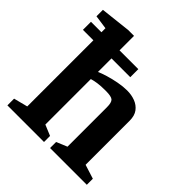

<svg xmlns="http://www.w3.org/2000/svg" viewBox="-196 -871 1012 1012"><g transform="rotate(45 310.0 -365.5)"><path d="M15 0V-50L93 -70V-653L15 -664V-712L184 -731H228V-462Q245 -470 276 -479.5Q307 -489 342 -495.5Q377 -502 406 -502Q439 -502 466.5 -491.5Q494 -481 511 -458.5Q528 -436 528 -398V-70L607 -45V0H333V-45L393 -70V-364Q393 -399 381 -410Q369 -421 328 -421Q290 -421 267 -417.5Q244 -414 228 -409V-70L288 -45V0ZM15 -563V-623H368V-563Z"/></g></svg>

Font: Manuale
Style: Regular
Weight: 400
Designer: Eduardo Tunni / Pablo Cosgaya
Foundry: Eduardo Tunni / Pablo Cosgaya
Version: Version 1.002